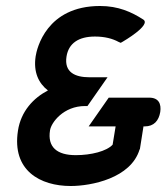

<svg xmlns="http://www.w3.org/2000/svg" viewBox="-20 -610 556 641"><path d="M216 11C285 11 417 -15 446 -111L447 -112L459 -188H463C494 -188 510 -207 515 -236C519 -263 510 -284 478 -284H343L276 -188H366L356 -127C336 -105 284 -92 233 -92C170 -92 138 -119 147 -175C151 -201 192 -256 264 -256H272L339 -352H279C230 -352 194 -369 202 -421C209 -466 243 -488 297 -488C330 -488 356 -481 376 -470L383 -467L390 -471C390 -471 487 -527 458 -545C419 -570 375 -590 314 -590C135 -590 103 -448 99 -422C91 -369 109 -332 140 -308C92 -283 50 -239 40 -174C19 -40 115 11 216 11Z"/></svg>

Font: Charger Pro
Style: BlkNarObl
Weight: 900
Designer: Jasper
Foundry: Cannot Into Space Fonts
Version: Version 1.09